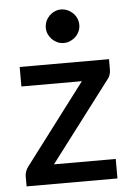

<svg xmlns="http://www.w3.org/2000/svg" viewBox="-53 -779 562 819"><g transform="rotate(-5 228.0 -369.5)"><path d="M425 -465V-510H42.5V-426.5H301.5L41.5 -83C36.8 -76.7 33.3 -70 31 -63C28.7 -56 27.5 -50 27.5 -45V0H416.5V-83.5H152L410.5 -424C415.2 -429 418.8 -435.2 421.2 -442.5C423.8 -449.8 425 -457.3 425 -465ZM311.5 -666.5C311.5 -676.5 309.6 -685.9 305.8 -694.8C301.9 -703.6 296.7 -711.2 290 -717.8C283.3 -724.2 275.6 -729.4 266.8 -733.2C257.9 -737.1 248.7 -739 239 -739C229.3 -739 220.2 -737.1 211.8 -733.2C203.2 -729.4 195.8 -724.2 189.2 -717.8C182.8 -711.2 177.6 -703.6 173.8 -694.8C169.9 -685.9 168 -676.5 168 -666.5C168 -656.8 169.9 -647.8 173.8 -639.2C177.6 -630.8 182.8 -623.2 189.2 -616.8C195.8 -610.2 203.2 -605.1 211.8 -601.2C220.2 -597.4 229.3 -595.5 239 -595.5C248.7 -595.5 257.9 -597.4 266.8 -601.2C275.6 -605.1 283.3 -610.2 290 -616.8C296.7 -623.2 301.9 -630.8 305.8 -639.2C309.6 -647.8 311.5 -656.8 311.5 -666.5Z"/></g></svg>

Font: Lato Semibold
Style: Regular
Weight: 600
Designer: Lukasz Dziedzic
Foundry: tyPoland Lukasz Dziedzic
Version: Version 2.006; 2014-01-15